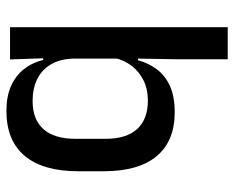

<svg xmlns="http://www.w3.org/2000/svg" viewBox="-84 -456 712 583"><g transform="rotate(-90 271.5 -164.0)"><path d="M222.5 11Q135 11 89.2 -44Q43.5 -99 43.5 -204.5V-282Q43.5 -388.5 90 -444.2Q136.5 -500 226.5 -500Q270.5 -500 301.8 -486.2Q333 -472.5 353 -447.5Q373 -422.5 381.5 -388.5H414L385.5 -298Q384 -339 367.2 -366.2Q350.5 -393.5 322.2 -407Q294 -420.5 257 -420.5Q201 -420.5 171.5 -387.8Q142 -355 142 -290V-198.5Q142 -135.5 171.8 -103Q201.5 -70.5 258 -70.5Q292.5 -70.5 319 -83.5Q345.5 -96.5 363 -119Q380.5 -141.5 387 -169.5L408.5 -100.5H380.5Q372.5 -70 354 -44.5Q335.5 -19 303.5 -4Q271.5 11 222.5 11ZM481 172H383.5V17L386 -123.5L385.5 -142.5V-345.5L387 -374.5L383 -489H481Z"/></g></svg>

Font: Anek Kannada Medium
Style: Regular
Weight: 500
Designer: Vaishnavi Murthy, Maithili Shingre (Kannada) & Yesha Goshar (Latin)
Foundry: Ek Type
Version: Version 1.003